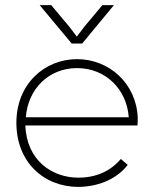

<svg xmlns="http://www.w3.org/2000/svg" viewBox="-20 -713 600 750"><path d="M479 -69 452 -92C411 -44 355 -19 286 -19C185 -19 84 -85 79 -223H517C518 -231 518 -244 518 -253C513 -387 406 -482 281 -482C156 -482 44 -387 44 -233C44 -82 149 17 286 17C354 17 432 -8 479 -69ZM81 -255C89 -365 170 -447 281 -447C392 -447 475 -365 483 -255ZM135 -693 260 -543H301L425 -693H380L308 -607L280 -570L252 -607L180 -693Z"/></svg>

Font: Kreadon Extra Light
Style: Regular
Weight: 200
Designer: kohakuno
Foundry: StudioGnu
Version: Version 1.000;Glyphs 3.1.2 (3151)